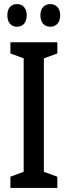

<svg xmlns="http://www.w3.org/2000/svg" viewBox="-20 -921 332 941"><path d="M16 -846C16 -809 36 -790 63 -790C91 -790 111 -809 111 -846C111 -882 91 -901 63 -901C36 -901 16 -883 16 -846ZM178 -846C178 -809 198 -790 227 -790C254 -790 275 -809 275 -846C275 -882 254 -901 227 -901C199 -901 178 -883 178 -846ZM261 0V-55L195 -79V-635L261 -659V-714H31V-659L96 -635V-79L31 -55V0Z"/></svg>

Font: Noto Sans Malayalam ExtraCondensed Medium
Style: Regular
Weight: 500
Width: 2
Designer: Jelle Bosma - Monotype Design Team
Foundry: Monotype Imaging Inc.
Version: Version 2.104